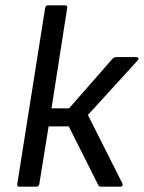

<svg xmlns="http://www.w3.org/2000/svg" viewBox="-20 -703 542 723"><path d="M493 -488Q499 -488 501 -484Q503 -480 498 -475L311 -270L441 -12Q443 -8 441 -4Q439 0 433 0H361Q352 0 350 -6L239 -227H163L128 -10Q126 0 117 0H53Q43 0 45 -10L150 -673Q152 -683 160 -683H224Q235 -683 233 -673L174 -295H240L403 -481Q410 -488 418 -488Z"/></svg>

Font: Sofia Sans Hairline
Style: Italic
Weight: 1
Italic angle: -9°
Designer: Botio Nikoltchev, Ani Petrova
Foundry: lettersoup
Version: Version 4.102